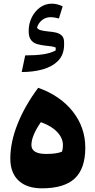

<svg xmlns="http://www.w3.org/2000/svg" viewBox="-20 -1023 523 1053"><path d="M210 9.8Q127 9.8 81.8 -32.7Q36.6 -75.2 36.6 -153.3Q36.6 -244.1 76.7 -344Q116.7 -443.8 189.5 -541.5Q310.5 -498.5 379.2 -411.4Q447.8 -324.2 447.8 -212.9Q447.8 -98.6 390.1 -44.4Q332.5 9.8 210 9.8ZM204.1 -353Q152.3 -278.3 152.3 -227.5Q152.3 -178.7 233.9 -178.7Q291 -178.7 320.3 -191.4Q325.2 -208 325.2 -226.6Q325.2 -265.6 293.7 -299.1Q262.2 -332.5 204.1 -353ZM303.2 -921.9Q288.6 -925.3 278.1 -927Q267.6 -928.7 256.3 -928.7Q231 -928.7 210.7 -912.8Q190.4 -897 183.1 -871.1Q188.5 -861.3 203.9 -857.2Q219.2 -853 243.2 -850.6Q265.1 -849.1 285.4 -844.7Q305.7 -840.3 318.6 -828.1Q331.5 -815.9 331.5 -791V-777.3Q331.1 -723.1 299.1 -690.2Q267.1 -657.2 214.6 -642.6Q162.1 -627.9 99.1 -627.9L118.2 -719.2Q176.3 -719.2 216.3 -725.1Q256.3 -731 285.2 -746.1L285.6 -762.2Q275.4 -766.6 261.7 -768.8Q248 -771 230.5 -772.5Q207.5 -774.9 186 -780.5Q164.6 -786.1 150.9 -802.5Q137.2 -818.8 137.2 -853.5Q137.2 -892.6 153.8 -926.8Q170.4 -960.9 199.2 -981.9Q228 -1002.9 264.6 -1002.9Q292.5 -1002.9 323.7 -988.3Z"/></svg>

Font: Pinar-DS3-FD ExtraBold
Style: Regular
Weight: 800
Designer: Amin Abedi
Version: Version 3.000